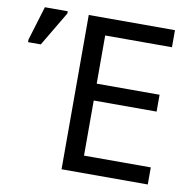

<svg xmlns="http://www.w3.org/2000/svg" viewBox="-80 -794 879 875"><g transform="rotate(10 360.0 -357.0)"><path d="M660 0H261V-714H660V-635H351V-412H642V-334H351V-79H660ZM10 -544V-556L58 -714H164V-704L69 -544Z"/></g></svg>

Font: Go Noto Current
Style: Regular
Weight: 400
Designer: Monotype Design Team
Foundry: Monotype Imaging Inc.
Version: Version 2.007; ttfautohint (v1.8) -l 8 -r 50 -G 200 -x 14 -D